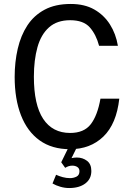

<svg xmlns="http://www.w3.org/2000/svg" viewBox="-20 -735 658 969"><path d="M575 -504H480Q465 -561 433 -597Q401 -633 334 -633Q268 -633 227.5 -597Q187 -561 169 -496.5Q151 -432 151 -348Q151 -206 198 -135Q245 -64 334 -64Q404 -64 438 -108Q472 -152 487 -237H582Q568 -110 502 -46Q436 18 333 18Q242 18 180 -26.5Q118 -71 86 -153Q54 -235 54 -347Q54 -422 69.5 -489Q85 -556 118 -606.5Q151 -657 205 -686Q259 -715 337 -715Q407 -715 456 -687Q505 -659 535 -611.5Q565 -564 575 -504ZM289 84 336 -12H378L341 63Q354 60 368 60Q397 60 419 76.5Q441 93 441 128Q441 168 410.5 191Q380 214 329 214Q307 214 284.5 207.5Q262 201 245 191L263 147Q278 154 296.5 159Q315 164 333 164Q351 164 366 156.5Q381 149 381 129Q381 115 370.5 108Q360 101 345 101Q326 101 309 112Z"/></svg>

Font: Fragment Mono
Style: Regular
Weight: 400
Monospace: yes
Designer: Wei Huang based on Nimbus Sans by URW Studio, based on Helvetica by Max Miedinger.
Foundry: Wei Huang
Version: Version 1.021; ttfautohint (v1.8.4.7-5d5b)